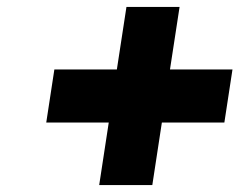

<svg xmlns="http://www.w3.org/2000/svg" viewBox="-20 -691 690 553"><path d="M418.7 -158 446.2 -338H626.2L649.6 -491H469.6L497.2 -671H344.2L316.6 -491H136.6L113.2 -338H293.2L265.7 -158Z"/></svg>

Font: Sztylet
Style: BdObl
Weight: 700
Foundry: Cannot Into Space Fonts, PlusOne Fonts
Version: Version 0.12